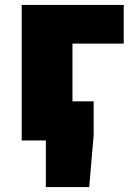

<svg xmlns="http://www.w3.org/2000/svg" viewBox="-20 -570 522 779"><path d="M166 0H68V-550H482V-393H274V-159H360V-22L342 189H166Z"/></svg>

Font: Nebula Sans Black
Style: Regular
Weight: 900
Designer: Paul D. Hunt for Adobe (as Source Sans)
Foundry: Nebula Entertainment & Broadcasting LLC
Version: Version 1.010